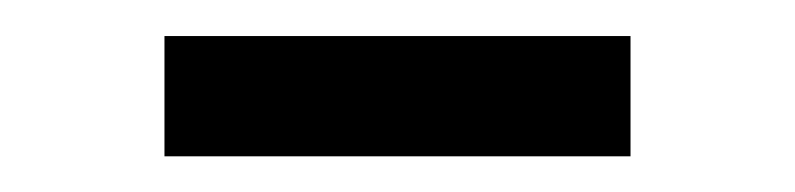

<svg xmlns="http://www.w3.org/2000/svg" viewBox="-20 -265 439 106"><path d="M70.8 -178.7H328.1V-245.1H70.8Z"/></svg>

Font: Saysettha
Style: Regular
Weight: 400
Designer: John M. Durdin
Foundry: Lao Script for Windows
Version: Version 2.201